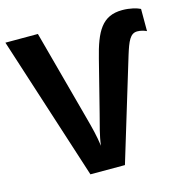

<svg xmlns="http://www.w3.org/2000/svg" viewBox="-106 -819 886 919"><g transform="rotate(-15 337.0 -360.0)"><path d="M623 -603C640 -603 657 -598 669 -592V-702C652 -711 618 -720 580 -720C480 -720 444 -652 412 -523L348 -270C334 -215 320 -169 314 -119C307 -170 297 -209 281 -268L161 -714H0L230 0H401L554 -504C574 -568 588 -603 623 -603Z"/></g></svg>

Font: Noto Sans Display
Style: Bold
Weight: 700
Designer: Monotype Design Team
Foundry: Monotype Imaging Inc.
Version: Version 1.900